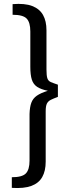

<svg xmlns="http://www.w3.org/2000/svg" viewBox="-20 -789 360 975"><path d="M44 -768Q106 -773 143.5 -758.5Q181 -744 198.5 -713Q216 -682 216 -635V-436Q216 -405 220.5 -391.5Q225 -378 237.5 -372.5Q250 -367 274 -359V-297Q252 -289 238 -282Q224 -275 218 -262.5Q212 -250 212 -224V32Q212 79 194.5 110Q177 141 139.5 155Q102 169 40 165V111Q93 111 111.5 91.5Q130 72 130 27V-210Q131 -245 139 -267Q147 -289 167 -303Q187 -317 223 -328Q188 -335 168.5 -348Q149 -361 141.5 -385Q134 -409 134 -450V-629Q134 -675 115.5 -694.5Q97 -714 44 -714Z"/></svg>

Font: Exo 2
Style: Regular
Weight: 400
Designer: Natanael Gama
Foundry: Natanael Gama
Version: Version 2.010